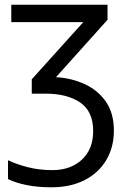

<svg xmlns="http://www.w3.org/2000/svg" viewBox="-20 -556 538 816"><path d="M437 -536V-472L218 -228Q286 -224 342 -197.5Q398 -171 431 -122.5Q464 -74 464 -1Q464 70 431.5 124.5Q399 179 339.5 209.5Q280 240 199 240Q140 240 93 230.5Q46 221 14 205V125Q47 141 96 154Q145 167 203 167Q280 167 328 122.5Q376 78 376 1Q376 -83 320.5 -120.5Q265 -158 174 -158H115V-219L334 -462H28V-536Z"/></svg>

Font: Noto IKEA Latin
Style: Regular
Weight: 400
Designer: Monotype Design Team
Foundry: Monotype Imaging Inc.
Version: Version 1.0